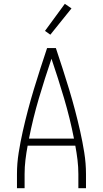

<svg xmlns="http://www.w3.org/2000/svg" viewBox="-20 -987 540 1007"><path d="M69 0V-74Q69 -130 78 -186.5Q87 -243 99.5 -298.5Q112 -354 126.5 -409Q141 -464 157.5 -518.5Q174 -573 191.5 -627Q209 -681 227 -735H273Q291 -681 308.5 -627Q326 -573 342.5 -518.5Q359 -464 373.5 -409Q388 -354 400.5 -298.5Q413 -243 422 -186.5Q431 -130 431 -74V0H391V-74Q391 -111 386.5 -148.5Q382 -186 375 -223H125Q118 -186 113.5 -148.5Q109 -111 109 -74V0ZM132 -260H368Q347 -367 316 -471.5Q285 -576 250 -679Q215 -576 184 -471.5Q153 -367 132 -260ZM244 -805 216 -825 320 -967 355 -943Z"/></svg>

Font: Iosevka Curly Extralight
Style: Regular
Weight: 200
Monospace: yes
Designer: Belleve Invis
Foundry: Belleve Invis
Version: Version 22.1.2; ttfautohint (v1.8.4)